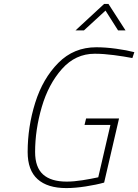

<svg xmlns="http://www.w3.org/2000/svg" viewBox="-20 -950 705 979"><path d="M511 -930H533L620 -795H582L518 -896L408 -795H365ZM121 -175Q121 -303 159.5 -426Q198 -549 277 -629Q356 -709 471 -709Q518 -709 572.5 -701.5Q627 -694 665 -684L655 -654Q614 -662 561 -669Q508 -676 463 -676Q365 -676 296 -598.5Q227 -521 193 -404.5Q159 -288 159 -175Q159 -97 199.5 -60.5Q240 -24 320 -24Q356 -24 400.5 -31Q445 -38 481 -46L543 -313H411L419 -346H587L511 -19Q472 -8 417.5 0.5Q363 9 318 9Q222 9 171.5 -36.5Q121 -82 121 -175Z"/></svg>

Font: Cairo ExtraLight
Style: Italic
Weight: 275
Italic angle: -13°
Designer: Mohamed Gaber, Accademia di Belle Arti di Urbino and others
Foundry: Kief Type Foundry, Accademia di Belle Arti di Urbino and others
Version: Version 3.011